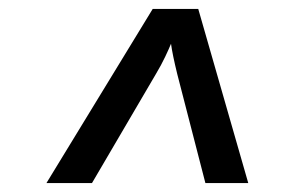

<svg xmlns="http://www.w3.org/2000/svg" viewBox="-20 -750 640 430"><path d="M84 -340 322 -730H424L536 -340H440L377 -584Q366 -629 363 -652Q359 -642 350 -623Q341 -604 329 -584L186 -340Z"/></svg>

Font: NKDuy Mono SemiBold
Style: Italic
Weight: 600
Italic angle: -9°
Monospace: yes
Designer: NKDuy
Foundry: NKDuy
Version: Version 2.251; ttfautohint (v1.8.4.7-5d5b)